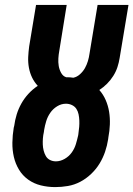

<svg xmlns="http://www.w3.org/2000/svg" viewBox="-20 -755 544 783"><path d="M205 8Q175 8 146.5 1Q118 -6 95 -22.5Q72 -39 57.5 -63Q43 -87 36.5 -115Q30 -143 30.5 -173.5Q31 -204 36 -234L38 -242Q41 -265 48 -288Q55 -311 67 -332.5Q79 -354 96 -372.5Q113 -391 134 -405Q120 -420 111 -438.5Q102 -457 98 -478.5Q94 -500 95 -522Q96 -544 99 -566L127 -735H252L222 -549Q219 -533 218 -517Q217 -501 219.5 -486Q222 -471 229.5 -457.5Q237 -444 250 -440Q251 -440 252 -440Q253 -440 254 -440Q260 -440 266.5 -439.5Q273 -439 279 -438Q294 -441 306.5 -452.5Q319 -464 326.5 -477.5Q334 -491 338.5 -506Q343 -521 345 -536L378 -735H504L468 -519Q465 -500 459 -481.5Q453 -463 442 -445.5Q431 -428 416.5 -413.5Q402 -399 385 -388Q401 -370 411 -347Q421 -324 425 -299Q429 -274 428 -247.5Q427 -221 422 -195L421 -187Q417 -161 408.5 -136Q400 -111 386 -88Q372 -65 351.5 -45.5Q331 -26 307 -13.5Q283 -1 257 3.5Q231 8 205 8ZM208 -97Q226 -97 243.5 -107Q261 -117 272.5 -133Q284 -149 289.5 -167.5Q295 -186 299 -204L300 -212Q302 -225 303 -238Q304 -251 303.5 -263.5Q303 -276 300.5 -288.5Q298 -301 291.5 -311Q285 -321 273.5 -326.5Q262 -332 249 -332Q230 -332 213 -321.5Q196 -311 185 -295Q174 -279 168.5 -261Q163 -243 160 -225L159 -217Q156 -204 155 -191Q154 -178 154.5 -165.5Q155 -153 158 -141Q161 -129 167 -118.5Q173 -108 184 -102.5Q195 -97 208 -97Z"/></svg>

Font: Iosevka Curly Slab XBdObl
Style: Regular
Weight: 800
Italic angle: -9°
Monospace: yes
Designer: Belleve Invis
Foundry: Belleve Invis
Version: Version 11.1.0; ttfautohint (v1.8.3)